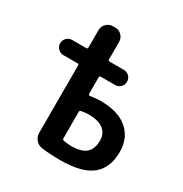

<svg xmlns="http://www.w3.org/2000/svg" viewBox="-179 -906 1002 1052"><g transform="rotate(30 322.0 -380.0)"><path d="M305 -270V-102Q305 -94 314 -92Q341 -87 362 -87Q426 -87 455.5 -112.5Q485 -138 485 -192Q485 -236 453.5 -260.5Q422 -285 360 -285Q338 -285 313 -280Q305 -278 305 -270ZM77 -497Q57 -497 43 -511Q29 -525 29 -545Q29 -565 43 -579Q57 -593 77 -593H167Q175 -593 175 -602V-713Q175 -736 192 -753Q209 -770 232 -770H249Q272 -770 288.5 -753Q305 -736 305 -713V-602Q305 -593 314 -593H404Q424 -593 438 -579Q452 -565 452 -545Q452 -525 438 -511Q424 -497 404 -497H314Q305 -497 305 -488V-384Q305 -381 308 -378Q311 -375 314 -376Q354 -382 380 -382Q491 -382 550.5 -331Q610 -280 610 -192Q610 -90 547 -40Q484 10 350 10Q284 10 231 3Q207 0 191 -19Q175 -38 175 -62V-488Q175 -497 167 -497Z"/></g></svg>

Font: Rounded Mplus 1c Bold
Style: Bold
Weight: 700
Version: Version 1.059.20150529